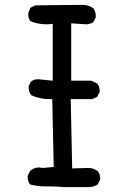

<svg xmlns="http://www.w3.org/2000/svg" viewBox="-20 -782 540 790"><path d="M344 -12H244Q216 -15 187 -15H166Q134 -15 104 -23Q94 -35 94 -53V-59L104 -79Q120 -93 141 -93L156 -91L201 -95L195 -374H186Q144 -374 109 -390Q98 -403 98 -421V-427L107 -446Q119 -456 137 -456L197 -450V-684Q184 -682 171 -682Q135 -682 105 -695Q96 -707 96 -724Q96 -729 105 -750L125 -760L320 -762Q345 -762 364 -748Q374 -734 374 -717V-711L364 -691Q351 -682 334 -682L273 -686V-450H356L380 -438Q390 -427 390 -409V-403L380 -384L360 -374H271L277 -89L343 -91Q364 -91 382 -78Q392 -66 392 -49V-43L382 -23Q365 -12 344 -12Z"/></svg>

Font: Xiaolai Mono SC
Style: Regular
Weight: 400
Monospace: yes
Designer: LXGW / Nozomi Seto
Version: Version 3.113;September 30, 2024